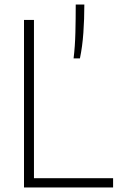

<svg xmlns="http://www.w3.org/2000/svg" viewBox="-20 -828 524 848"><path d="M86 0V-740H130V-41H479.5V0ZM305 -570Q311.5 -623 313 -684.2Q314.5 -745.5 314.5 -808H352.5Q352.5 -743.5 348.2 -683Q344 -622.5 333 -570Z"/></svg>

Font: Encode Sans Semi Condensed ExtraLight
Style: Regular
Weight: 200
Width: 4
Designer: Multiple Designers
Foundry: Impallari Type
Version: Version 3.000; ttfautohint (v1.8.3) -l 8 -r 50 -G 200 -x 14 